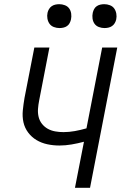

<svg xmlns="http://www.w3.org/2000/svg" viewBox="-20 -897 590 917"><path d="M338 0 381 -220Q351 -212 321.5 -207Q292 -202 264 -202Q234 -202 206 -208Q178 -214 154.5 -228Q131 -242 114.5 -264Q98 -286 92 -313Q86 -340 89 -370Q92 -400 97 -429L144 -670H216L167 -417Q163 -397 161.5 -377Q160 -357 164.5 -338.5Q169 -320 180.5 -305.5Q192 -291 208 -282Q224 -273 243.5 -269.5Q263 -266 283 -266Q310 -266 337.5 -271Q365 -276 393 -284L468 -670H540L410 0ZM479 -763Q465 -763 452 -768Q439 -773 431.5 -783.5Q424 -794 422 -808Q420 -822 423 -836Q425 -845 429.5 -853.5Q434 -862 442 -867.5Q450 -873 459.5 -875Q469 -877 478 -877Q492 -877 505 -872Q518 -867 525.5 -856.5Q533 -846 535.5 -832Q538 -818 535 -804Q533 -795 528 -786.5Q523 -778 515 -772.5Q507 -767 497.5 -765Q488 -763 479 -763ZM264 -763Q250 -763 237 -768Q224 -773 216.5 -783.5Q209 -794 206.5 -808Q204 -822 207 -836Q209 -845 214 -853.5Q219 -862 227 -867.5Q235 -873 244.5 -875Q254 -877 263 -877Q277 -877 290 -872Q303 -867 310.5 -856.5Q318 -846 320 -832Q322 -818 319 -804Q317 -795 312.5 -786.5Q308 -778 300 -772.5Q292 -767 282.5 -765Q273 -763 264 -763Z"/></svg>

Font: Lode
Style: Italic
Weight: 400
Italic angle: -11°
Monospace: yes
Designer: Belleve Invis
Foundry: Belleve Invis
Version: Version 29.2.0; ttfautohint (v1.8.3)